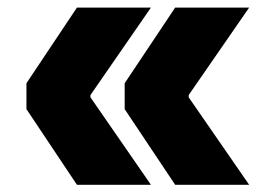

<svg xmlns="http://www.w3.org/2000/svg" viewBox="-20 -550 710 519"><path d="M224.5 -293V-287L388 -50.5H188L51.5 -255V-325L188 -529.5H388ZM490 -293V-287L653.5 -50.5H453.5L317 -255V-325L453.5 -529.5H653.5Z"/></svg>

Font: Hepta Slab ExtraLight ExtraBold
Style: Regular
Weight: 800
Version: Version 1.102